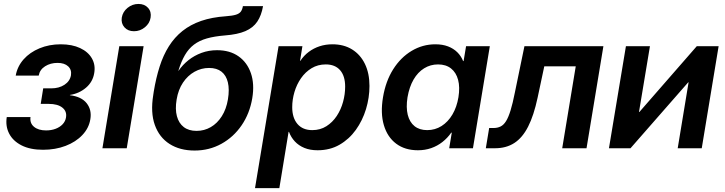

<svg xmlns="http://www.w3.org/2000/svg" viewBox="-20 -759 3714 983"><path d="M200.2 7.8Q134.8 7.8 90.6 -14.6Q46.4 -37.1 26.9 -75Q7.3 -112.8 14.6 -159.7H136.2Q131.8 -128.4 154.1 -109.9Q176.3 -91.3 215.8 -91.3Q242.7 -91.3 264.6 -99.6Q286.6 -107.9 300.8 -123Q314.9 -138.2 317.9 -157.7Q323.2 -189 299.3 -208Q275.4 -227.1 229.5 -227.1H188.5L201.2 -306.6H242.2Q282.2 -306.6 310.1 -325Q337.9 -343.3 343.3 -373.5Q347.7 -401.9 328.9 -419.4Q310.1 -437 274.4 -437Q238.3 -437 210.9 -419.7Q183.6 -402.3 178.2 -372.1H60.5Q68.8 -418.9 100.8 -455.1Q132.8 -491.2 182.4 -511.7Q231.9 -532.2 291 -532.2Q349.1 -532.2 390.1 -512.9Q431.2 -493.7 450.4 -460.2Q469.7 -426.8 462.4 -384.8Q455.1 -339.8 420.4 -310.1Q385.7 -280.3 337.9 -272.9V-271.5Q397.5 -264.2 424.1 -230Q450.7 -195.8 442.4 -147.9Q435.1 -103 401.6 -67.6Q368.2 -32.2 315.9 -12.2Q263.7 7.8 200.2 7.8Z M504.4 0 590.8 -522.5H715.3L628.9 0ZM666 -599.1Q634.8 -599.1 616.9 -619.4Q599.1 -639.6 603.5 -668.9Q608.4 -698.7 633.1 -718.8Q657.7 -738.8 689 -738.8Q720.2 -738.8 738 -718.8Q755.9 -698.7 751 -668.9Q746.6 -639.6 721.9 -619.4Q697.3 -599.1 666 -599.1Z M976.1 11.7Q900.9 11.7 848.1 -22Q795.4 -55.7 772.7 -119.1Q750 -182.6 764.6 -272.5L767.1 -289.6Q778.8 -360.4 797.4 -418.5Q815.9 -476.6 844.7 -522.2Q873.5 -567.9 914.1 -600.3Q954.6 -632.8 1009.8 -651.9Q1064.9 -670.9 1136.7 -675.8Q1169.9 -678.2 1187.5 -683.6Q1205.1 -689 1212.9 -699.5Q1220.7 -710 1223.6 -727.5H1326.7Q1318.4 -679.7 1297.1 -648.2Q1275.9 -616.7 1236.1 -599.6Q1196.3 -582.5 1131.8 -577.6Q1078.1 -573.2 1039.3 -562.3Q1000.5 -551.3 973.1 -530.5Q945.8 -509.8 926.8 -477.1Q907.7 -444.3 893.1 -396.5H894Q915 -427.2 944.8 -450.9Q974.6 -474.6 1011.7 -488.3Q1048.8 -502 1091.3 -502Q1156.7 -502 1201.2 -470.7Q1245.6 -439.5 1264.6 -384Q1283.7 -328.6 1271.5 -255.9Q1258.3 -177.7 1217 -117.4Q1175.8 -57.1 1113.5 -22.7Q1051.3 11.7 976.1 11.7ZM986.3 -88.9Q1025.9 -88.9 1059.1 -108.2Q1092.3 -127.4 1115.5 -163.8Q1138.7 -200.2 1147 -250.5Q1155.3 -301.3 1146.7 -337.2Q1138.2 -373 1114 -392.1Q1089.8 -411.1 1050.3 -411.1Q1010.7 -411.1 975.8 -391.6Q940.9 -372.1 916.7 -335.9Q892.6 -299.8 884.3 -249.5Q876 -200.2 885.7 -164.1Q895.5 -127.9 920.9 -108.4Q946.3 -88.9 986.3 -88.9Z M1285.6 204.1 1406.2 -522.5H1528.3L1516.1 -447.3H1517.6Q1535.6 -474.6 1560.8 -493.4Q1585.9 -512.2 1616.5 -522.2Q1647 -532.2 1682.1 -532.2Q1740.2 -532.2 1782.7 -505.9Q1825.2 -479.5 1848.4 -431.6Q1871.6 -383.8 1871.6 -318.8Q1871.6 -258.8 1853.8 -200.2Q1835.9 -141.6 1801.8 -94Q1767.6 -46.4 1718.5 -18.1Q1669.4 10.3 1606 10.3Q1567.4 10.3 1538.3 -1.7Q1509.3 -13.7 1489.5 -34.9Q1469.7 -56.2 1459.5 -84H1457.5L1410.2 204.1ZM1578.6 -92.8Q1619.6 -92.8 1651.1 -112.8Q1682.6 -132.8 1704.1 -165.3Q1725.6 -197.8 1736.3 -237.1Q1747.1 -276.4 1747.1 -315.4Q1747.1 -370.1 1721.2 -399.7Q1695.3 -429.2 1647.9 -429.2Q1607.4 -429.2 1575.4 -409.9Q1543.5 -390.6 1521.2 -358.6Q1499 -326.7 1487.5 -287.8Q1476.1 -249 1476.1 -210.4Q1476.1 -155.8 1502.9 -124.3Q1529.8 -92.8 1578.6 -92.8Z M2119.6 10.3Q2053.2 10.3 2008.3 -23.4Q1963.4 -57.1 1945.3 -118.2Q1927.2 -179.2 1940.9 -261.2Q1954.6 -343.3 1992.9 -404.1Q2031.2 -464.8 2087.4 -498.5Q2143.6 -532.2 2209 -532.2Q2245.6 -532.2 2273.7 -521.5Q2301.8 -510.7 2321.3 -491.5Q2340.8 -472.2 2351.1 -446.3H2353.5L2366.2 -522.5H2487.8L2401.4 0H2279.8L2293 -79.6H2290Q2271 -52.2 2245.1 -32Q2219.2 -11.7 2187.7 -0.7Q2156.2 10.3 2119.6 10.3ZM2167 -92.8Q2207.5 -92.8 2240.7 -113.8Q2273.9 -134.8 2296.4 -172.9Q2318.8 -210.9 2327.1 -261.2Q2335.4 -312.5 2325.4 -350.1Q2315.4 -387.7 2289.3 -408.4Q2263.2 -429.2 2222.7 -429.2Q2183.6 -429.2 2151.4 -409.2Q2119.1 -389.2 2097.4 -351.8Q2075.7 -314.5 2066.4 -261.2Q2058.1 -209 2067.6 -171.1Q2077.1 -133.3 2102.5 -113Q2127.9 -92.8 2167 -92.8Z M2467.3 0 2484.4 -103.5H2505.4Q2526.9 -103.5 2542.7 -111.3Q2558.6 -119.1 2570.8 -138.7Q2583 -158.2 2594 -193.8Q2605 -229.5 2616.2 -286.1L2665 -522.5H3069.3L2982.9 0H2858.4L2927.7 -419.4H2766.6L2732.4 -258.8Q2712.9 -167.5 2683.8 -110.6Q2654.8 -53.7 2613.3 -26.9Q2571.8 0 2514.6 0Z M3572.8 0H3449.7L3505.4 -337.4H3503.4L3208 0H3097.7L3184.6 -522.5H3307.6L3251.5 -185.5H3253.4L3547.4 -522.5H3659.2Z"/></svg>

Font: Inter 28pt SemiBold
Style: Italic
Weight: 600
Italic angle: -9.3988°
Designer: Rasmus Andersson
Foundry: rsms
Version: Version 4.001;git-66647c0bb